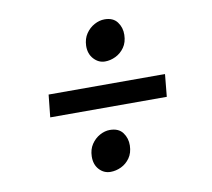

<svg xmlns="http://www.w3.org/2000/svg" viewBox="-68 -685 805 728"><g transform="rotate(-10 334.5 -321.0)"><path d="M120.6 -364.3H568.7L560.4 -278H111.6ZM240.9 -104.9Q241.5 -131.6 254.4 -151.1Q267.4 -170.5 286.8 -181.2Q306.2 -191.8 325.5 -191.8Q359.3 -191.8 375.2 -170.2Q391.1 -148.5 390.4 -120.6Q389.7 -92.1 376.1 -72.9Q362.6 -53.8 342.5 -44.2Q322.5 -34.7 301.3 -34.7Q275.8 -34.7 258 -54.1Q240.2 -73.6 240.9 -104.9ZM353.5 -450.6Q328.7 -450.6 310.4 -470.6Q292.1 -490.5 292.8 -521.9Q293.7 -548.6 306.7 -567.8Q319.7 -587.1 339.3 -597.7Q358.8 -608.3 378.6 -608.3Q411.6 -608.3 427.4 -587Q443.3 -565.6 442.6 -537.6Q442 -508.9 428.4 -489.6Q414.8 -470.2 394.6 -460.4Q374.4 -450.6 353.5 -450.6Z"/></g></svg>

Font: Merriweather Light
Style: Italic
Weight: 300
Italic angle: -7.8°
Designer: Eben Sorkin
Foundry: Eben Sorkin
Version: Version 2.101